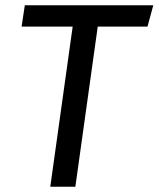

<svg xmlns="http://www.w3.org/2000/svg" viewBox="-20 -709 602 729"><path d="M540 -607.9H351.1L266.1 0H170.9L255.9 -607.9H62L74.2 -689H562Z"/></svg>

Font: FiraSans-Italic
Style: Italic
Weight: 400
Italic angle: -8°
Designer: Carrois Corporate & Edenspiekermann AG
Foundry: Carrois Corporate GbR & Edenspiekermann AG
Version: Version 3.106;PS 003.106;hotconv 1.0.70;makeotf.lib2.5.58329